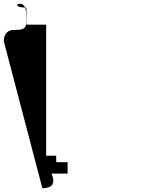

<svg xmlns="http://www.w3.org/2000/svg" viewBox="-223 -991 766 1011"><path d="M0 0C102 0 36 -91 44 -91V-77H133V-137H73V-171H20V-861H-84V-951C-191 -951 -86 -1011 -86 -925C-86 -854 -71 -833 -152 -833C-139 -833 -203 -842 -203 -774ZM-198 -774Z"/></svg>

Font: Squarish
Style: BoldIt
Weight: 400
Foundry: Cannot Into Space Fonts
Version: Version 0.272